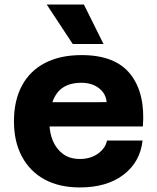

<svg xmlns="http://www.w3.org/2000/svg" viewBox="-20 -810 690 842"><path d="M330.4 12Q239.8 12 175.6 -23Q111.4 -58 76.3 -123.2Q41.2 -188.4 41.2 -278.2Q41.2 -368.8 76 -434Q110.8 -499.2 177.2 -533.8Q243.6 -568.4 338 -568.4Q485.4 -568.4 551.6 -484.9Q617.8 -401.4 606.6 -255.4H165.4L165.8 -361.6L447.6 -362Q444.6 -399.6 413.9 -423.3Q383.2 -447 337 -447Q264.6 -447 230.7 -402.2Q196.8 -357.4 196.8 -271.2Q196.8 -227.6 212.1 -191.9Q227.4 -156.2 256.8 -134.5Q286.2 -112.8 330.4 -112.8Q376.6 -112.8 409.5 -136.1Q442.4 -159.4 449.2 -193.8H605.2Q594.8 -99.4 521.6 -43.7Q448.4 12 330.4 12ZM434 -617H299L185 -790H348Z"/></svg>

Font: Azeret Mono Thin
Style: Regular
Weight: 100
Designer: Martin Vácha
Foundry: Displaay
Version: Version 1.002